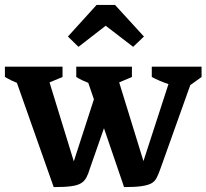

<svg xmlns="http://www.w3.org/2000/svg" viewBox="-39 -759 842 783"><path d="M180 4 30 -421Q5 -431 -19 -445V-487H216V-445L163 -423L262 -101L344 -354L321 -421Q295 -431 272 -445V-487H499V-445L447 -423L546 -102L648 -416Q612 -428 580 -445V-487H783V-445L737 -412L616 -73Q608 -50 600.5 -35Q593 -20 579.5 -12Q566 -4 539.5 0Q513 4 467 4L385 -236L328 -73Q321 -49 313 -34.5Q305 -20 291 -11.5Q277 -3 250.5 0.5Q224 4 180 4ZM430 -739 548 -610 504 -568 392 -654 281 -568 238 -610 355 -739Z"/></svg>

Font: Piazzolla SemiBold
Style: Regular
Weight: 600
Designer: Juan Pablo del Peral
Foundry: Huerta Tipografica
Version: Version 1.330